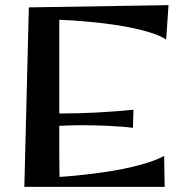

<svg xmlns="http://www.w3.org/2000/svg" viewBox="-20 -731 714 751"><path d="M500 -231Q477.5 -233.9 451.9 -235.8Q426.3 -237.8 399.9 -239Q373.5 -240.2 347.7 -240.7Q321.8 -241.2 298.8 -241.2Q276.9 -241.2 255.4 -240.5Q233.9 -239.7 211.9 -238.8Q211.9 -207.5 211.9 -181.2Q211.9 -154.8 211.9 -131.1Q211.9 -107.4 212.2 -85Q212.4 -62.5 212.9 -39.1Q239.7 -40.5 274.2 -43.9Q308.6 -47.4 346.2 -52Q383.8 -56.6 422.6 -63.2Q461.4 -69.8 498 -78.4Q534.7 -86.9 566.7 -97.7Q598.6 -108.4 622.1 -121.1L624 0H75.2L92.8 -702.1L639.2 -710.9L629.9 -576.2Q609.4 -589.8 577.4 -600.6Q545.4 -611.3 507.6 -619.6Q469.7 -627.9 428.2 -634Q386.7 -640.1 346.9 -644Q307.1 -647.9 272.2 -650.4Q237.3 -652.8 211.9 -653.8V-287.1H217.8Q251 -287.1 287.1 -288.1Q323.2 -289.1 360.1 -291Q397 -293 432.9 -295.7Q468.8 -298.3 502 -301.8Z"/></svg>

Font: Original Surfer
Style: Regular
Weight: 400
Designer: Astigmatic (AOETI)
Foundry: Astigmatic (AOETI)
Version: Version 1.001